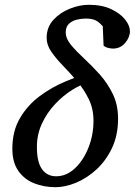

<svg xmlns="http://www.w3.org/2000/svg" viewBox="-20 -758 555 790"><path d="M208 12.2Q161.1 12.2 120.8 -3.7Q80.6 -19.5 55.7 -54.4Q30.8 -89.4 30.8 -146Q30.8 -218.8 62.3 -272.2Q93.8 -325.7 143.8 -362.8Q193.8 -399.9 251.2 -423.6Q308.6 -447.3 360.8 -460.9L350.6 -421.4Q316.9 -412.6 278.8 -389.2Q240.7 -365.7 207.3 -330.3Q173.8 -294.9 152.8 -250Q131.8 -205.1 131.8 -153.3Q131.8 -91.3 152.8 -62Q173.8 -32.7 210.9 -32.7Q253.4 -32.7 288.3 -65.4Q323.2 -98.1 344 -150.6Q364.7 -203.1 364.7 -261.2Q364.7 -310.1 345.2 -350.1Q325.7 -390.1 297.1 -423.8Q268.6 -457.5 239.7 -487.1Q210.9 -516.6 191.4 -544.7Q171.9 -572.8 171.9 -602.1Q171.9 -646 199.7 -676.3Q227.5 -706.5 267.8 -722.4Q308.1 -738.3 345.2 -738.3Q399.4 -738.3 437.3 -720.5Q475.1 -702.6 494.9 -677.5Q514.6 -652.3 514.6 -629.9Q514.6 -604.5 494.9 -581.3Q475.1 -558.1 444.8 -558.1Q437 -558.1 424.8 -561Q412.6 -564 406.2 -570.3L402.8 -649.9Q386.2 -668.9 371.3 -675.3Q356.4 -681.6 332.5 -681.6Q314.9 -681.6 295.9 -677Q276.9 -672.4 263.7 -660.2Q250.5 -647.9 250.5 -625Q250.5 -599.1 272.2 -573Q293.9 -546.9 326.2 -517.1Q358.4 -487.3 390.4 -451.7Q422.4 -416 444.1 -371.3Q465.8 -326.7 465.8 -270Q465.8 -202.1 441.2 -149.7Q416.5 -97.2 377.2 -61Q337.9 -24.9 293.2 -6.3Q248.5 12.2 208 12.2Z"/></svg>

Font: Charis
Style: Italic
Weight: 400
Italic angle: -11°
Designer: Walt Agee, Miriam Martin, Annie Olsen, Victor Gaultney, Lorna Priest, Alan Ward, Bob Hallissy, Martin Hosken, Sharon Cor
Foundry: SIL Global
Version: Version 7.000